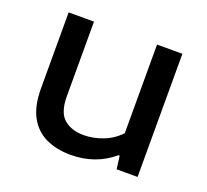

<svg xmlns="http://www.w3.org/2000/svg" viewBox="-100 -666 861 797"><g transform="rotate(20 330.0 -267.5)"><path d="M284.5 9Q222.5 9 175.2 -13Q128 -35 101.5 -83Q75 -131 75 -209V-544H187V-215Q187 -143 220 -114.8Q253 -86.5 307.5 -86.5Q349 -86.5 391.5 -102.8Q434 -119 465.5 -152.5V-544H577.5V0H485L477.5 -57.5H472Q393.5 9 284.5 9Z"/></g></svg>

Font: Encode Sans Exp Md
Style: Regular
Weight: 500
Width: 7
Designer: Multiple Designers
Foundry: Impallari Type
Version: Version 3.002; ttfautohint (v1.8.3) -l 8 -r 50 -G 200 -x 14 